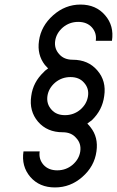

<svg xmlns="http://www.w3.org/2000/svg" viewBox="-20 -732 513 842"><path d="M333 -712Q266 -712 213 -665Q160 -618 151 -553Q142 -492 177 -447Q180 -444 184 -439.5Q188 -435 191 -432Q186 -428 181 -424.5Q176 -421 172 -416Q125 -372 117 -311Q107 -245 147 -198Q187 -152 255 -152Q293 -152 314 -127Q337 -103 332 -68Q327 -34 298 -9Q269 15 231 15Q193 15 171 -9Q149 -34 154 -68H83Q73 -3 113 44Q153 90 221 90Q289 90 341 44Q394 -2 403 -68Q412 -130 377 -174Q374 -178 370.5 -182Q367 -186 363 -190Q367 -193 372 -197Q377 -201 382 -204Q406 -227 419.5 -253.5Q433 -280 437 -311Q447 -377 407 -423Q367 -470 299 -470Q261 -470 240 -494Q217 -519 222 -553Q227 -587 256 -612Q285 -636 323 -636Q361 -636 383 -612Q405 -587 400 -553H471Q481 -619 441 -665Q401 -712 333 -712ZM289 -394Q327 -394 348 -370Q371 -345 366 -311Q361 -276 332 -251Q303 -227 265 -227Q227 -227 206 -251Q183 -276 188 -311Q193 -345 222 -370Q251 -394 289 -394Z"/></svg>

Font: Unageo
Style: Medium-Italic
Weight: 500
Designer: Richard Sepsi
Foundry: Richard Sepsi
Version: Version 2.000